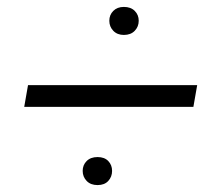

<svg xmlns="http://www.w3.org/2000/svg" viewBox="-20 -527 640 555"><path d="M338 -426Q319 -426 307.5 -438Q296 -450 296 -467Q296 -484 307.5 -495.5Q319 -507 338 -507Q358 -507 369.5 -495.5Q381 -484 381 -467Q381 -450 369.5 -438Q358 -426 338 -426ZM550 -281 539 -218H50L61 -281ZM262 8Q242 8 230.5 -4Q219 -16 219 -33Q219 -50 230.5 -61.5Q242 -73 262 -73Q282 -73 293 -61.5Q304 -50 304 -33Q304 -16 293 -4Q282 8 262 8Z"/></svg>

Font: Livvic
Style: Italic
Weight: 400
Italic angle: -10°
Designer: Jacques Le Bailly, Baron von Fonthausen
Version: Version 1.001; ttfautohint (v1.8.2)